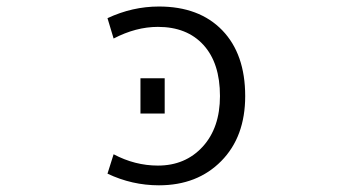

<svg xmlns="http://www.w3.org/2000/svg" viewBox="-20 -550 1040 580"><path d="M404.3 -207V-313.5H477.5V-207ZM323.2 -433.6 304.7 -495.1Q379.9 -530.3 460 -530.3Q582 -530.3 651.4 -458.5Q720.7 -386.7 720.7 -259.8Q720.7 -136.7 648.4 -63.5Q576.2 9.8 460 9.8Q378.9 9.8 304.7 -25.4L323.2 -84Q387.7 -49.8 457 -49.8Q540 -49.8 592.3 -106.9Q644.5 -164.1 644.5 -259.8Q644.5 -359.4 594.7 -414.1Q544.9 -468.8 457 -468.8Q390.6 -468.8 323.2 -433.6Z"/></svg>

Font: Gen Shin Gothic Monospace Normal
Style: Regular
Weight: 350
Designer: [Source Han Sans]
Ryoko NISHIZUKA  (kana & ideographs); Paul D. Hunt (Latin, Greek & Cyrillic); Wenlong ZHANG  (bopomofo
Version: Version 1.002.20150607